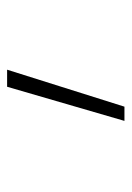

<svg xmlns="http://www.w3.org/2000/svg" viewBox="65 -216 370 540"><g transform="rotate(-90 250.0 54.0)"><path d="M180 219 276 -111H324L220 219Z"/></g></svg>

Font: Iosevka SS04 Extralight
Style: Regular
Weight: 200
Monospace: yes
Designer: Belleve Invis
Foundry: Belleve Invis
Version: Version 19.0.0; ttfautohint (v1.8.4)